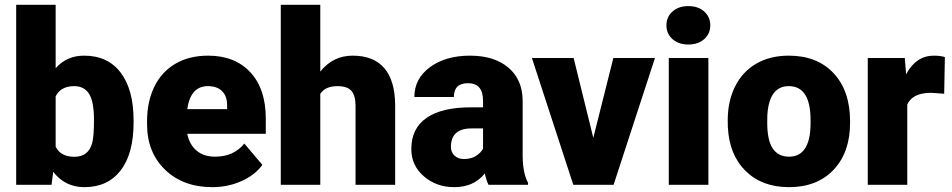

<svg xmlns="http://www.w3.org/2000/svg" viewBox="-20 -770 3967 800"><path d="M536.6 -259.8Q536.6 -129.9 482.9 -60.1Q429.2 9.8 331.5 9.8Q251 9.8 201.7 -54.2L194.8 0H47.4V-750H211.9V-485.8Q257.8 -538.1 330.6 -538.1Q429.2 -538.1 482.9 -467.3Q536.6 -396.5 536.6 -268.1ZM371.6 -270Q371.6 -346.2 351.3 -378.7Q331.1 -411.1 289.1 -411.1Q233.4 -411.1 211.9 -368.7V-158.7Q232.9 -116.7 290 -116.7Q348.1 -116.7 363.8 -173.3Q371.6 -201.2 371.6 -270Z M864.7 9.8Q743.2 9.8 668 -62.7Q592.8 -135.3 592.8 -251.5V-265.1Q592.8 -346.2 622.8 -408.2Q652.8 -470.2 710.4 -504.2Q768.1 -538.1 847.2 -538.1Q958.5 -538.1 1022.9 -469Q1087.4 -399.9 1087.4 -276.4V-212.4H760.3Q769 -168 798.8 -142.6Q828.6 -117.2 876 -117.2Q954.1 -117.2 998 -171.9L1073.2 -83Q1042.5 -40.5 986.1 -15.4Q929.7 9.8 864.7 9.8ZM846.2 -411.1Q773.9 -411.1 760.3 -315.4H926.3V-328.1Q927.2 -367.7 906.2 -389.4Q885.3 -411.1 846.2 -411.1Z M1314.5 -471.7Q1367.2 -538.1 1449.2 -538.1Q1536.6 -538.1 1581.1 -486.3Q1625.5 -434.6 1626.5 -333.5V0H1461.4V-329.6Q1461.4 -371.6 1444.3 -391.4Q1427.2 -411.1 1386.2 -411.1Q1335.4 -411.1 1314.5 -378.9V0H1149.9V-750H1314.5Z M2015.6 0Q2006.8 -16.1 2000 -47.4Q1954.6 9.8 1873 9.8Q1798.3 9.8 1746.1 -35.4Q1693.8 -80.6 1693.8 -148.9Q1693.8 -234.9 1757.3 -278.8Q1820.8 -322.8 1941.9 -322.8H1992.7V-350.6Q1992.7 -423.3 1929.7 -423.3Q1871.1 -423.3 1871.1 -365.7H1706.5Q1706.5 -442.4 1771.7 -490.2Q1836.9 -538.1 1938 -538.1Q2039.1 -538.1 2097.7 -488.8Q2156.2 -439.5 2157.7 -353.5V-119.6Q2158.7 -46.9 2180.2 -8.3V0ZM1912.6 -107.4Q1943.4 -107.4 1963.6 -120.6Q1983.9 -133.8 1992.7 -150.4V-234.9H1944.8Q1858.9 -234.9 1858.9 -157.7Q1858.9 -135.3 1874 -121.3Q1889.2 -107.4 1912.6 -107.4Z M2452.1 -195.8 2535.6 -528.3H2709L2536.6 0H2368.7L2196.3 -528.3H2370.1Z M2931.6 0H2766.6V-528.3H2931.6ZM2756.8 -664.6Q2756.8 -699.7 2782.2 -722.2Q2807.6 -744.6 2848.1 -744.6Q2888.7 -744.6 2914.1 -722.2Q2939.5 -699.7 2939.5 -664.6Q2939.5 -629.4 2914.1 -606.9Q2888.7 -584.5 2848.1 -584.5Q2807.6 -584.5 2782.2 -606.9Q2756.8 -629.4 2756.8 -664.6Z M3012.2 -269Q3012.2 -348.1 3043 -409.9Q3073.7 -471.7 3131.3 -504.9Q3189 -538.1 3266.6 -538.1Q3385.3 -538.1 3453.6 -464.6Q3522 -391.1 3522 -264.6V-258.8Q3522 -135.3 3453.4 -62.7Q3384.8 9.8 3267.6 9.8Q3154.8 9.8 3086.4 -57.9Q3018.1 -125.5 3012.7 -241.2ZM3176.8 -258.8Q3176.8 -185.5 3199.7 -151.4Q3222.7 -117.2 3267.6 -117.2Q3355.5 -117.2 3357.4 -252.4V-269Q3357.4 -411.1 3266.6 -411.1Q3184.1 -411.1 3177.2 -288.6Z M3914.1 -379.4 3859.9 -383.3Q3782.2 -383.3 3760.3 -334.5V0H3595.7V-528.3H3750L3755.4 -460.4Q3796.9 -538.1 3871.1 -538.1Q3897.5 -538.1 3917 -532.2Z"/></svg>

Font: Sadagaat-English
Style: Regular
Weight: 900
Designer: Ahmed alsheikh
Foundry: Ahmed alsheikh Design
Version: Version 2.137;January 17, 2018;FontCreator 11.0.0.2408 64-bi